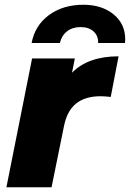

<svg xmlns="http://www.w3.org/2000/svg" viewBox="-20 -788 547 808"><path d="M479 -551 446 -380Q421 -383 403 -383Q339 -383 300.5 -352.5Q262 -322 249 -256L197 0H7L115 -542H295L283 -482Q351 -551 479 -551ZM331 -768Q408 -768 457.5 -728Q507 -688 507 -622L506 -607H393Q394 -637 374 -655.5Q354 -674 319 -674Q285 -674 262 -656Q239 -638 232 -607H113Q127 -681 186 -724.5Q245 -768 331 -768Z"/></svg>

Font: Montserrat Alternates ExtraBold
Style: Italic
Weight: 800
Italic angle: -11.3°
Designer: Julieta Ulanovsky
Foundry: Julieta Ulanovsky
Version: Version 7.200